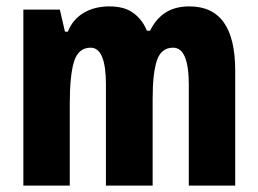

<svg xmlns="http://www.w3.org/2000/svg" viewBox="-20 -580 806 600"><path d="M572 -560Q715 -560 715 -360V0H570V-315Q570 -431 521 -431Q484 -431 470.5 -391.5Q457 -352 457 -271V0H311V-316Q311 -431 263 -431Q225 -431 211.5 -388Q198 -345 198 -255V0H53V-550H167L183 -481H192Q207 -519 241 -539.5Q275 -560 322 -560Q370 -560 398 -538.5Q426 -517 439 -484H449Q467 -521 497 -540.5Q527 -560 572 -560Z"/></svg>

Font: Noto Sans Ethiopic ExtraCondensed ExtraBold
Style: Regular
Weight: 800
Width: 2
Designer: Monotype Design Team
Foundry: Monotype Imaging Inc.
Version: Version 2.102; ttfautohint (v1.8.4.7-5d5b)